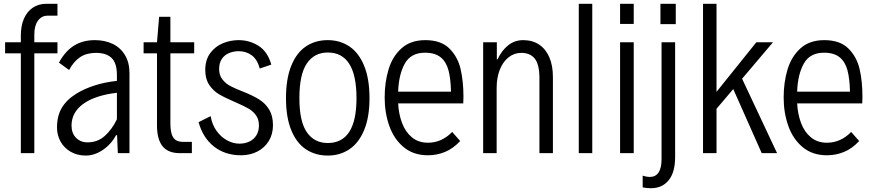

<svg xmlns="http://www.w3.org/2000/svg" viewBox="-20 -804 4579 1008"><path d="M89.4 -523.9H6.8V-582H89.4V-618.2Q89.4 -668.5 105.7 -706.1Q122.1 -743.7 152.6 -763.9Q183.1 -784.2 224.6 -784.2H281.7V-721.7H230.5Q198.2 -721.7 179.2 -695.3Q160.2 -668.9 160.2 -624V-582H281.7V-523.9H160.2V0H89.4Z M659.7 -420.4V0H598.6L594.7 -94.2H589.4Q563.5 -46.4 519.8 -16.8Q476.1 12.7 430.2 12.7Q386.2 12.7 351.8 -6.8Q317.4 -26.4 298.3 -60.1Q279.3 -93.8 279.3 -134.3Q279.3 -195.8 304.7 -238.3Q330.1 -280.8 381.3 -312.5Q422.4 -337.9 476.3 -355.2Q530.3 -372.6 593.8 -379.4V-410.2Q593.8 -472.2 566.2 -499.3Q538.6 -526.4 483.9 -526.4Q434.6 -526.4 400.9 -504.2Q367.2 -481.9 342.8 -436.5L289.6 -475.1Q321.8 -535.2 368.2 -564.2Q414.6 -593.3 478 -593.3Q530.8 -593.3 571.8 -573.5Q612.8 -553.7 636.2 -514.6Q659.7 -475.6 659.7 -420.4ZM593.8 -177.7V-316.9Q540 -311 493.7 -296.1Q447.3 -281.2 414.6 -256.8Q386.2 -235.8 370.8 -207.5Q355.5 -179.2 355.5 -144.5Q355.5 -104.5 379.2 -80.6Q402.8 -56.6 439.5 -56.6Q492.2 -56.6 530 -90.3Q567.9 -124 593.8 -177.7Z M804.2 -145.5V-523.9H733.9V-582H804.2L815.4 -715.8H874.5V-582H999.5V-523.9H874.5V-159.2Q874.5 -122.6 881.1 -100.8Q887.7 -79.1 902.3 -69.1Q917 -59.1 942.9 -59.1H987.3V0H923.8Q862.8 0 833.5 -36.1Q804.2 -72.3 804.2 -145.5Z M1022.5 -162.6 1085.9 -194.3Q1093.3 -149.9 1116.9 -116.9Q1140.6 -84 1172.6 -66.9Q1204.6 -49.8 1236.8 -49.8Q1265.6 -49.8 1289.1 -60.8Q1312.5 -71.8 1325.9 -93.5Q1339.4 -115.2 1339.4 -145.5Q1339.4 -177.2 1324 -198.7Q1308.6 -220.2 1285.4 -233.6Q1262.2 -247.1 1220.7 -265.1L1206.5 -271.5Q1156.7 -293 1127.7 -310.5Q1098.6 -328.1 1078.1 -358.9Q1057.6 -389.6 1057.6 -436.5Q1057.6 -489.7 1083.7 -525.1Q1109.9 -560.5 1149.9 -576.9Q1189.9 -593.3 1232.4 -593.3Q1290.5 -593.3 1337.9 -563Q1385.3 -532.7 1404.3 -464.8L1343.8 -444.3Q1330.6 -492.7 1301.3 -513.9Q1272 -535.2 1233.4 -535.2Q1207 -535.2 1183.6 -525.9Q1160.2 -516.6 1145.3 -495.6Q1130.4 -474.6 1130.4 -441.9Q1130.4 -409.2 1147.5 -387.2Q1164.6 -365.2 1189.7 -352.1Q1214.8 -338.9 1258.8 -321.8Q1309.1 -301.8 1341.6 -281.2Q1374 -260.7 1393.6 -228Q1413.1 -195.3 1413.1 -146.5Q1413.1 -100.1 1391.4 -64.2Q1369.6 -28.3 1331.3 -8.5Q1293 11.2 1245.1 11.2Q1162.1 11.2 1103.8 -34.4Q1045.4 -80.1 1022.5 -162.6Z M1481.4 -288.6Q1481.4 -390.1 1509 -458.5Q1536.6 -526.9 1585.7 -560.1Q1634.8 -593.3 1700.7 -593.3Q1765.1 -593.3 1814.5 -560.1Q1863.8 -526.9 1891.8 -458.5Q1919.9 -390.1 1919.9 -288.6Q1919.9 -189 1891.8 -121.3Q1863.8 -53.7 1814.5 -20.5Q1765.1 12.7 1700.7 12.7Q1635.3 12.7 1585.9 -20.3Q1536.6 -53.2 1509 -120.8Q1481.4 -188.5 1481.4 -288.6ZM1851.6 -288.6Q1851.6 -528.3 1700.7 -528.3Q1629.9 -528.3 1590.8 -470.7Q1551.8 -413.1 1551.8 -288.6Q1551.8 -166.5 1590.8 -109.9Q1629.9 -53.2 1700.7 -53.2Q1851.6 -53.2 1851.6 -288.6Z M2412.1 -261.2H2070.3Q2073.2 -205.1 2090.8 -158.2Q2108.4 -111.3 2142.6 -83Q2176.8 -54.7 2226.6 -54.7Q2298.8 -54.7 2354 -111.3L2396 -63.5Q2358.4 -23.4 2315.9 -6.1Q2273.4 11.2 2226.6 11.2Q2150.9 11.2 2099.6 -31.2Q2048.3 -73.7 2023.9 -142.8Q1999.5 -211.9 1999.5 -292Q1999.5 -372.1 2020 -439.9Q2040.5 -507.8 2088.1 -550.5Q2135.7 -593.3 2212.9 -593.3Q2295.4 -593.3 2339.6 -549.1Q2383.8 -504.9 2398.4 -440.4Q2413.1 -376 2413.1 -296.4Q2413.1 -271.5 2412.1 -261.2ZM2070.3 -322.8H2347.7Q2346.2 -391.1 2334.5 -435.1Q2322.8 -479 2293.5 -503.2Q2264.2 -527.3 2210.9 -527.3Q2137.2 -527.3 2105.2 -470Q2073.2 -412.6 2070.3 -322.8Z M2516.6 -582H2588.4V-492.2H2591.8Q2614.3 -539.6 2648.2 -566.4Q2682.1 -593.3 2727.1 -593.3Q2774.9 -593.3 2810.1 -570.1Q2845.2 -546.9 2864 -503.4Q2882.8 -460 2882.8 -399.9V0H2812V-393.1Q2812 -465.3 2787.8 -495.8Q2763.7 -526.4 2716.8 -526.4Q2679.7 -526.4 2650.1 -503.2Q2620.6 -480 2604 -438.2Q2587.4 -396.5 2587.4 -342.3V0H2516.6Z M3018.6 -784.2H3089.4V0H3018.6Z M3235.4 -784.2H3307.1V-678.2H3235.4ZM3235.4 -582H3307.1V0H3235.4Z M3447.3 -784.2H3527.8V-677.2H3447.3ZM3354 179.7V118.2Q3375.5 125 3390.6 125Q3453.1 125 3453.1 31.7V-582H3524.4V20.5Q3524.4 100.6 3490.5 142.3Q3456.5 184.1 3397.5 184.1Q3373.5 184.1 3354 179.7Z M3979 0 3829.6 -336.4 3741.7 -232.9V0H3670.9V-784.2H3741.7V-321.8L3950.7 -582H4038.1L3876 -390.6L4059.6 0Z M4506.8 -261.2H4165Q4168 -205.1 4185.5 -158.2Q4203.1 -111.3 4237.3 -83Q4271.5 -54.7 4321.3 -54.7Q4393.6 -54.7 4448.7 -111.3L4490.7 -63.5Q4453.1 -23.4 4410.6 -6.1Q4368.2 11.2 4321.3 11.2Q4245.6 11.2 4194.3 -31.2Q4143.1 -73.7 4118.7 -142.8Q4094.2 -211.9 4094.2 -292Q4094.2 -372.1 4114.7 -439.9Q4135.3 -507.8 4182.9 -550.5Q4230.5 -593.3 4307.6 -593.3Q4390.1 -593.3 4434.3 -549.1Q4478.5 -504.9 4493.2 -440.4Q4507.8 -376 4507.8 -296.4Q4507.8 -271.5 4506.8 -261.2ZM4165 -322.8H4442.4Q4440.9 -391.1 4429.2 -435.1Q4417.5 -479 4388.2 -503.2Q4358.9 -527.3 4305.7 -527.3Q4231.9 -527.3 4200 -470Q4168 -412.6 4165 -322.8Z"/></svg>

Font: Decalotype Light
Style: Regular
Weight: 300
Designer: Alfredo Marco Pradil
Foundry: Alfredo Marco Pradil
Version: Version 1.0